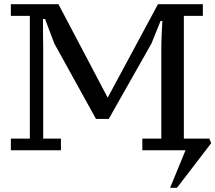

<svg xmlns="http://www.w3.org/2000/svg" viewBox="-20 -720 1032 920"><path d="M32 -644V-700H260L496 -252L737 -700H952V-644H861V-56H983L992 -34L828 180H795L869 0H662V-56H753V-502Q753 -504 753.5 -522.5Q754 -541 755 -563Q756 -588 758 -619H749L706 -512L501 -150H440L240 -512L196 -629H186V-570Q186 -547 186.5 -526.5Q187 -506 187 -502V-56H272V0H32V-56H123V-644Z"/></svg>

Font: PT Serif Caption
Style: Regular
Weight: 400
Designer: A.Korolkova, O.Umpeleva, V.Yefimov
Foundry: ParaType Ltd
Version: Version 1.000W OFL